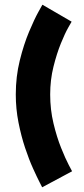

<svg xmlns="http://www.w3.org/2000/svg" viewBox="-20 -707 355 815"><path d="M159 88Q159 88 148 66.5Q137 45 120 7.5Q103 -30 86.5 -79.5Q70 -129 58.5 -187Q47 -245 47 -306Q47 -382 64 -450.5Q81 -519 103.5 -572.5Q126 -626 143 -656.5Q160 -687 160 -687L284 -615Q284 -615 270 -590.5Q256 -566 238.5 -523Q221 -480 207 -424Q193 -368 193 -306Q193 -242 207 -183.5Q221 -125 239.5 -79Q258 -33 272 -6.5Q286 20 286 20Z"/></svg>

Font: Lil Grotesk Black
Style: Regular
Weight: 900
Designer: Bastien Sozeau
Foundry: NBR — Bastien Sozeau
Version: Version 3.003; ttfautohint (v1.8.4.7-5d5b);gftools[0.9.33]